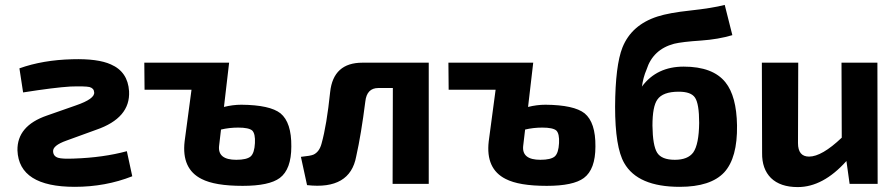

<svg xmlns="http://www.w3.org/2000/svg" viewBox="-20 -748 3637 781"><path d="M59 -470Q154 -504 274 -507Q378 -510 431 -486Q500 -456 505 -377Q511 -268 371 -220L250 -176Q194 -156 196 -132Q197 -112 217 -106Q234 -101 281 -103Q400 -107 496 -133L518 -31Q409 12 284 12Q57 12 51 -136Q49 -236 171 -278L288 -319Q367 -346 363 -373Q362 -389 344 -394Q325 -398 266 -396Q201 -392 74 -372Z M891 -313Q927 -322 962 -322Q1078 -321 1121 -287Q1166 -250 1165 -152Q1165 -59 1118 -24Q1075 8 967 8Q854 8 800 -20Q718 -61 731 -173L759 -383H568L567 -493H912ZM871 -153Q866 -98 941 -98Q984 -98 1000 -112Q1015 -126 1017 -166Q1019 -204 1006 -217Q992 -229 949 -229Q912 -229 879 -221Z M1724 0H1577L1578 -390H1519Q1472 -390 1466 -335Q1449 -201 1429 -112Q1404 25 1229 5L1204 -110Q1244 -114 1255 -119Q1279 -130 1288 -164Q1309 -239 1323 -374Q1336 -493 1454 -493H1724Z M2128 -313Q2164 -322 2199 -322Q2315 -321 2358 -287Q2403 -250 2402 -152Q2402 -59 2355 -24Q2312 8 2204 8Q2091 8 2037 -20Q1955 -61 1968 -173L1996 -383H1805L1804 -493H2149ZM2108 -153Q2103 -98 2178 -98Q2221 -98 2237 -112Q2252 -126 2254 -166Q2256 -204 2243 -217Q2229 -229 2186 -229Q2149 -229 2116 -221Z M2959 -605Q2902 -588 2831 -583Q2755 -578 2722 -570Q2636 -547 2610 -465Q2596 -433 2591 -394L2592 -397Q2652 -477 2761 -477Q2880 -477 2931 -413Q2976 -357 2978 -238Q2980 -106 2926 -47Q2871 12 2745 12Q2574 12 2519 -85Q2482 -149 2482 -314Q2483 -482 2512 -555Q2549 -647 2655 -681Q2702 -696 2786 -705Q2878 -715 2928 -728ZM2654 -343Q2634 -315 2634 -237Q2635 -156 2653 -127Q2671 -98 2725 -98Q2778 -98 2800 -128Q2823 -161 2824 -248Q2824 -326 2807 -351Q2791 -375 2741 -375Q2676 -375 2654 -343Z M3550 0H3436L3423 -93Q3328 13 3225 13Q3154 13 3116 -24Q3079 -61 3080 -126L3079 -493H3227L3226 -166Q3226 -111 3271 -111Q3323 -111 3404 -188L3403 -493H3549Z"/></svg>

Font: Taylor Sans Bold LRS
Style: Bold
Weight: 700
Italic angle: -8°
Designer: Natanael Gama
Version: Version 1.001 September 8, 2015